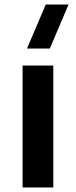

<svg xmlns="http://www.w3.org/2000/svg" viewBox="-20 -830 336 850"><path d="M283.5 -810H182.5L99.5 -615H200.5ZM216 0V-540H80V0Z"/></svg>

Font: Vela Sans ExtBd
Style: Regular
Weight: 800
Designer: Principal design: Mikhail Sharanda - project Manrope.
Design modification: Ravid Balaliev
Foundry: Mikhail Sharanda
Version: Version 1.001